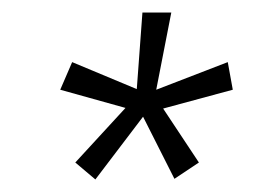

<svg xmlns="http://www.w3.org/2000/svg" viewBox="-20 -715 421 306"><path d="M100 -456 180 -543 76 -572 95 -616 198 -573 207 -695H253L229 -572L343 -616L351 -572L240 -542L297 -456L258 -430L208 -529L132 -429Z"/></svg>

Font: Bellota Text Light
Style: Italic
Weight: 300
Italic angle: -7.5°
Designer: Kemie Guaida
Foundry: Kemie Guaida
Version: Version 4.001